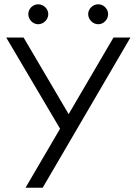

<svg xmlns="http://www.w3.org/2000/svg" viewBox="-20 -675 633 895"><path d="M112 -609C112 -584 133 -562 158 -562C183 -562 205 -584 205 -609C205 -634 183 -655 158 -655C133 -655 112 -634 112 -609ZM391 -609C391 -584 413 -562 438 -562C463 -562 484 -584 484 -609C484 -634 463 -655 438 -655C413 -655 391 -634 391 -609ZM90 -500H9L260 -75L99 200H179L588 -500H509L300 -143Z"/></svg>

Font: LilGrotesk
Style: Regular
Weight: 400
Designer: Bastien Sozeau
Foundry: NBR — Bastien Sozeau
Version: Version 2.001